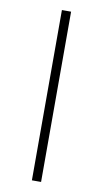

<svg xmlns="http://www.w3.org/2000/svg" viewBox="-86 -783 441 824"><g transform="rotate(10 135.0 -371.0)"><path d="M155 -742V0H115V-742Z"/></g></svg>

Font: Morrison Thin
Style: Regular
Weight: 100
Designer: Pablo Impallari, Rodrigo Fuenzalida (Modified by Dan O. Williams)
Version: Version 0.03;June 6, 2019;FontCreator 11.5.0.2425 64-bit; tt